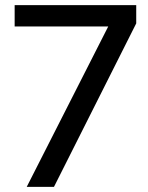

<svg xmlns="http://www.w3.org/2000/svg" viewBox="-20 -727 576 747"><path d="M426 -673 446 -624H37V-707H510V-636L190 0H84Z"/></svg>

Font: 42dot Sans Light Medium
Style: Regular
Weight: 500
Version: Version 1.000